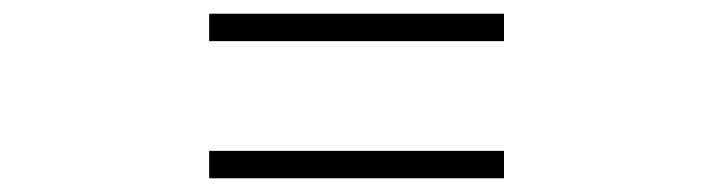

<svg xmlns="http://www.w3.org/2000/svg" viewBox="-20 -520 1040 280"><path d="M715 -460V-500H285V-460ZM715 -260V-300H285V-260Z"/></svg>

Font: Noto Serif TC Medium
Style: Regular
Weight: 500
Designer: Ryoko NISHIZUKA 西塚涼子 (kana & ideographs); Frank Grießhammer (Latin, Greek & Cyrillic); Wenlong ZHANG 张文龙 (bopomofo); San
Foundry: Adobe
Version: Version 2.001;hotconv 1.1.0;makeotfexe 2.6.0